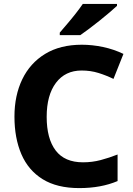

<svg xmlns="http://www.w3.org/2000/svg" viewBox="-20 -953 683 983"><path d="M398 -592Q314 -592 266.5 -529Q219 -466 219 -355Q219 -243 265 -182.5Q311 -122 405 -122Q452 -122 495.5 -133.5Q539 -145 582 -162V-26Q497 10 386 10Q272 10 198.5 -35.5Q125 -81 89.5 -163.5Q54 -246 54 -356Q54 -464 94 -547Q134 -630 211 -677Q288 -724 399 -724Q452 -724 507 -712.5Q562 -701 612 -677L561 -549Q524 -567 484 -579.5Q444 -592 398 -592ZM579 -923Q564 -909 540.5 -889Q517 -869 489.5 -847Q462 -825 436 -805.5Q410 -786 391 -773H286V-786Q302 -805 324 -830.5Q346 -856 367.5 -883.5Q389 -911 404 -933H579Z"/></svg>

Font: Noto Sans Oriya
Style: Bold
Weight: 700
Designer: Amélie Bonet and Sol Matas
Foundry: Google LLC
Version: Version 2.006; ttfautohint (v1.8.4.7-5d5b)